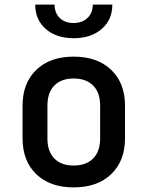

<svg xmlns="http://www.w3.org/2000/svg" viewBox="-20 -805 640 834"><path d="M300 9Q197 9 137.5 -48.5Q78 -106 78 -204V-346Q78 -444 137.5 -501.5Q197 -559 300 -559Q403 -559 463 -501.5Q523 -444 523 -346V-204Q523 -106 463 -48.5Q403 9 300 9ZM300 -86Q354 -86 384.5 -116.5Q415 -147 415 -204V-346Q415 -403 384.5 -433.5Q354 -464 300 -464Q246 -464 216 -433.5Q186 -403 186 -346V-204Q186 -147 216 -116.5Q246 -86 300 -86ZM300 -639Q225 -639 179 -679Q133 -719 133 -785H217Q217 -749 239.5 -727Q262 -705 299 -705Q337 -705 360 -727Q383 -749 383 -785H468Q468 -719 421.5 -679Q375 -639 300 -639Z"/></svg>

Font: Tiny SemiBold
Style: Regular
Weight: 600
Designer: Philipp Nurullin, Konstantin Bulenkov
Foundry: JetBrains
Version: Version 2.251; ttfautohint (v1.8.4.7-5d5b)